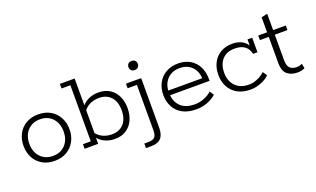

<svg xmlns="http://www.w3.org/2000/svg" viewBox="-79 -1012 2652 1612"><g transform="rotate(-20 1246.5 -206.0)"><path d="M248 10Q186 10 139.5 -17Q93 -44 68 -91Q43 -138 43 -197Q43 -257 68 -304Q93 -351 139.5 -378Q186 -405 248 -405Q311 -405 357 -378Q403 -351 428.5 -304Q454 -257 454 -197Q454 -138 428.5 -91Q403 -44 357 -17Q311 10 248 10ZM248 -34Q317 -34 359 -79Q401 -124 401 -197Q401 -271 359 -316Q317 -361 248 -361Q180 -361 137.5 -316Q95 -271 95 -197Q95 -124 137.5 -79Q180 -34 248 -34Z M785 10Q736 10 694 -10.5Q652 -31 628 -68L638 -67V0H517V-41H587V-542H508V-583H640V-332L628 -327Q652 -365 694 -385Q736 -405 785 -405Q846 -405 888 -377.5Q930 -350 951.5 -303.5Q973 -257 973 -198Q973 -139 951.5 -92Q930 -45 888 -17.5Q846 10 785 10ZM776 -35Q842 -35 881 -78Q920 -121 920 -198Q920 -275 881 -317.5Q842 -360 776 -360Q732 -360 695.5 -343.5Q659 -327 636 -294L640 -319V-78L636 -101Q659 -69 695.5 -52Q732 -35 776 -35Z M1003 171V130H1041Q1080 130 1096.5 112.5Q1113 95 1113 52V-354H1030V-395H1166V47Q1166 110 1138 140.5Q1110 171 1050 171ZM1139 -477Q1118 -477 1107.5 -489Q1097 -501 1097 -517Q1097 -534 1107.5 -546Q1118 -558 1139 -558Q1160 -558 1170.5 -546Q1181 -534 1181 -517Q1181 -501 1170 -489Q1159 -477 1139 -477Z M1515 10Q1441 10 1391.5 -17Q1342 -44 1317 -91Q1292 -138 1292 -197Q1292 -257 1317 -304Q1342 -351 1388.5 -378Q1435 -405 1497 -405Q1560 -405 1605 -378Q1650 -351 1674 -304Q1698 -257 1698 -197V-177H1326V-219H1647Q1646 -260 1627.5 -293Q1609 -326 1575.5 -345Q1542 -364 1497 -364Q1450 -364 1415.5 -343.5Q1381 -323 1362.5 -288Q1344 -253 1344 -210V-197Q1344 -123 1388 -78.5Q1432 -34 1516 -34Q1558 -34 1599.5 -50.5Q1641 -67 1668 -93L1692 -55Q1659 -25 1612 -7.5Q1565 10 1515 10Z M1999 10Q1930 10 1882 -17Q1834 -44 1809 -91Q1784 -138 1784 -198Q1784 -259 1808 -305.5Q1832 -352 1876.5 -378.5Q1921 -405 1983 -405Q2020 -405 2049.5 -394Q2079 -383 2099.5 -362Q2120 -341 2126 -310L2116 -309V-395H2158V-265H2119Q2098 -360 1988 -360Q1915 -360 1875.5 -316Q1836 -272 1836 -197Q1836 -125 1879 -79.5Q1922 -34 2001 -34Q2038 -34 2077 -51Q2116 -68 2142 -94L2168 -56Q2136 -25 2089 -7.5Q2042 10 1999 10Z M2418 10Q2360 10 2325.5 -20Q2291 -50 2291 -118V-354H2212V-395H2291V-529L2345 -541V-395H2458V-354H2345V-127Q2345 -74 2367 -54.5Q2389 -35 2426 -35Q2439 -35 2452 -38.5Q2465 -42 2475 -46L2483 -4Q2470 2 2453 6Q2436 10 2418 10Z"/></g></svg>

Font: Rokkitt Light
Style: Regular
Weight: 300
Version: Version 3.103